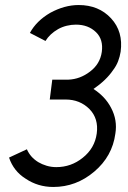

<svg xmlns="http://www.w3.org/2000/svg" viewBox="-20 -544 511 764"><path d="M293 -524Q237 -524 180 -493Q125 -461 99 -413L161 -381Q178 -409 211 -428Q227 -437 245.5 -441.5Q264 -446 282 -446Q331 -446 362 -416Q392 -387 385 -337Q378 -289 338 -259Q299 -229 252 -227H188L178 -148H241Q298 -148 336 -110Q373 -72 365 -13Q357 46 309 84Q263 121 204 121Q184 121 165.5 115.5Q147 110 132 101Q116 91 105 78.5Q94 66 87 50L16 83Q25 110 41.5 131Q58 152 82 167Q131 200 192 200Q283 200 355 139Q427 78 439 -12Q448 -66 422 -115Q410 -138 392.5 -156.5Q375 -175 352 -190Q403 -225 430 -265Q443 -282 450 -300.5Q457 -319 460 -338Q471 -418 422 -471Q373 -524 293 -524Z"/></svg>

Font: Unageo
Style: Regular-Italic
Weight: 400
Designer: Richard Sepsi
Foundry: Richard Sepsi
Version: Version 2.000